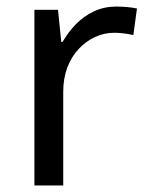

<svg xmlns="http://www.w3.org/2000/svg" viewBox="-20 -566 453 586"><path d="M335 -546Q350 -546 367.5 -544.5Q385 -543 398 -540L387 -459Q374 -462 358.5 -464Q343 -466 329 -466Q298 -466 270 -453Q242 -440 220 -416.5Q198 -393 185.5 -360Q173 -327 173 -286V0H85V-536H157L167 -438H171Q188 -468 212 -492.5Q236 -517 267 -531.5Q298 -546 335 -546Z"/></svg>

Font: Noto Sans Sinhala
Style: Regular
Weight: 400
Designer: Jelle Bosma - Monotype Design Team
Foundry: Monotype Imaging Inc.
Version: Version 2.006